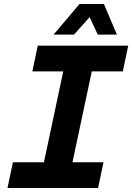

<svg xmlns="http://www.w3.org/2000/svg" viewBox="-20 -938 660 958"><path d="M17.4 0 44.4 -128.4H199.2L295.6 -581.6H141.4L168.4 -710H619.8L592.8 -581.6H438L341.6 -128.4H496.4L469.4 0ZM247.4 -765.4 376.8 -918.2H498.4L563.4 -765.4H467.8L419.2 -869.6H442.4L349.4 -765.4Z"/></svg>

Font: Geist Mono
Style: Italic
Weight: 400
Italic angle: -12°
Monospace: yes
Designer: Basement.studio, Andrés Briganti, Mateo Zaragoza
Foundry: Basement.studio, Vercel, Andrés Briganti, Guido Ferreyra, Mateo Zaragoza
Version: Version 1.500